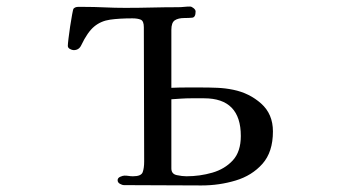

<svg xmlns="http://www.w3.org/2000/svg" viewBox="-20 -563 1040 586"><path d="M715 -148Q715 -263 603 -263H563Q548 -263 533 -262Q518 -261 503 -260V-49Q503 -32 519.5 -28.5Q536 -25 549 -25Q590 -25 628 -36Q666 -47 690.5 -73.5Q715 -100 715 -148ZM813 -162Q813 -99 781 -63Q749 -27 699 -12Q649 3 595 3Q536 3 477 2.5Q418 2 359 2Q353 2 346 -2Q339 -6 339 -13Q339 -20 347 -23.5Q355 -27 360 -27Q367 -27 373 -26Q379 -25 386 -25Q411 -25 415.5 -37.5Q420 -50 420 -70Q420 -173 419.5 -275Q419 -377 419 -480Q419 -499 409.5 -503Q400 -507 384 -507Q344 -507 316 -503Q288 -499 267.5 -482Q247 -465 228 -425Q221 -410 205 -410Q200 -410 193.5 -413.5Q187 -417 187 -423Q187 -428 189 -445Q191 -462 194 -482Q197 -502 200 -518Q203 -534 204 -536Q209 -542 218.5 -542Q228 -542 235 -542Q267 -542 299 -540.5Q331 -539 362 -539Q403 -539 443 -540Q483 -541 523 -541Q532 -541 541.5 -542Q551 -543 560 -543Q565 -543 571 -538Q577 -533 577 -528Q577 -510 566.5 -509Q556 -508 543 -508Q524 -508 513.5 -501Q503 -494 503 -472V-295Q526 -296 549 -296Q572 -296 594 -296Q619 -296 643.5 -295Q668 -294 692 -289Q741 -279 777 -247Q813 -215 813 -162Z"/></svg>

Font: Kaisei Opti Medium
Style: Regular
Weight: 500
Designer: Font-Kai, 金井和夫
Foundry: KAZUO KANAI
Version: Version 5.003